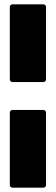

<svg xmlns="http://www.w3.org/2000/svg" viewBox="-20 -780 256 880"><path d="M37 -404Q32 -404 28.5 -407.5Q25 -411 25 -416V-748Q25 -753 28.5 -756.5Q32 -760 37 -760H179Q184 -760 187.5 -756.5Q191 -753 191 -748V-416Q191 -411 187.5 -407.5Q184 -404 179 -404ZM37 80Q32 80 28.5 76.5Q25 73 25 68V-264Q25 -269 28.5 -272.5Q32 -276 37 -276H179Q184 -276 187.5 -272.5Q191 -269 191 -264V68Q191 73 187.5 76.5Q184 80 179 80Z"/></svg>

Font: LinhAnh ExtBd
Style: Regular
Weight: 800
Designer: Jeremy Tribby
Foundry: Tribby Type
Version: Version 1.408